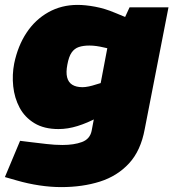

<svg xmlns="http://www.w3.org/2000/svg" viewBox="-26 -555 708 784"><path d="M224 209Q181 209 134.5 202Q88 195 43 182L-6 168L56 20L96 25Q130 29 164 33Q198 37 229 37Q276 37 308.5 25Q341 13 348 -20L418 -389L457 -425L503 -525H662L565 -28Q549 60 501 112Q453 164 382 186.5Q311 209 224 209ZM213 -28Q154 -28 114.5 -52Q75 -76 54 -115.5Q33 -155 28 -202.5Q23 -250 32 -296Q47 -368 82.5 -421.5Q118 -475 171.5 -505Q225 -535 291 -535Q323 -535 363 -527.5Q403 -520 443 -503L499 -480L439 -352L399 -361Q382 -365 367.5 -367Q353 -369 339 -369Q314 -369 296 -363Q278 -357 266.5 -340.5Q255 -324 249 -291Q243 -260 248 -239.5Q253 -219 269 -209Q285 -199 311 -199Q322 -199 336.5 -202Q351 -205 366 -210L386 -216L421 -103L372 -75Q331 -53 291 -40.5Q251 -28 213 -28Z"/></svg>

Font: REM Black
Style: Italic
Weight: 900
Italic angle: -11°
Designer: Octavio Pardo
Foundry: Ashler Design
Version: Version 1.005;gftools[0.9.28]